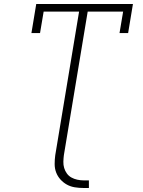

<svg xmlns="http://www.w3.org/2000/svg" viewBox="-20 -755 715 959"><path d="M398 184Q375 184 353.5 180.5Q332 177 314 167Q296 157 282 141.5Q268 126 260.5 106.5Q253 87 253 64.5Q253 42 256 20L375 -697H198L180 -590H137L161 -735H644L620 -590H577L595 -697H418L299 20Q297 36 296.5 52.5Q296 69 300.5 84Q305 99 314 111.5Q323 124 336.5 131.5Q350 139 366 142.5Q382 146 398 146H424V184Z"/></svg>

Font: Iosevka Etoile Extralight
Style: Italic
Weight: 200
Italic angle: -9°
Designer: Belleve Invis
Foundry: Belleve Invis
Version: Version 22.1.2; ttfautohint (v1.8.4)